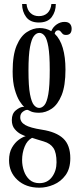

<svg xmlns="http://www.w3.org/2000/svg" viewBox="-20 -664 385 934"><path d="M171.5 249Q105.5 249 64.8 211.2Q24 173.5 24 116Q24 79 38.2 54.2Q52.5 29.5 71.5 15.8Q90.5 2 105 -1.5Q99 -3 82.5 -11Q66 -19 51.8 -35.8Q37.5 -52.5 37.5 -80Q37.5 -111 56.5 -126.8Q75.5 -142.5 90 -144Q96 -144.5 98 -144Q88.5 -151.5 75.2 -172.2Q62 -193 51.8 -228.8Q41.5 -264.5 41.5 -316.5Q41.5 -396.5 61 -442.5Q80.5 -488.5 110.8 -508Q141 -527.5 172.5 -527.5Q204.5 -527.5 229.5 -512.5Q237.5 -532.5 255.5 -545Q273.5 -557.5 293.5 -557.5Q312 -557.5 320.2 -548.2Q328.5 -539 328.5 -524.5Q328.5 -494 301 -494Q290 -494 284.5 -499.5Q279 -505 274.8 -510.8Q270.5 -516.5 262.5 -516.5Q249.5 -516.5 246 -500Q272.5 -475 285.5 -430.5Q298.5 -386 298.5 -325.5Q298.5 -247 279.8 -201Q261 -155 231.5 -135.2Q202 -115.5 170.5 -115.5Q146 -115.5 132.2 -121.2Q118.5 -127 116 -129Q114.5 -129.5 112 -129.5Q103 -129.5 90.8 -120.2Q78.5 -111 78.5 -93Q78.5 -70 102.5 -56Q126.5 -42 184.5 -33Q253 -22.5 287.5 9.5Q322 41.5 322 106Q322 156.5 299 188Q276 219.5 241.2 234.2Q206.5 249 171.5 249ZM170.5 -139Q184.5 -139 196.2 -152.8Q208 -166.5 215 -206Q222 -245.5 222 -323.5Q222 -397.5 215.2 -436.5Q208.5 -475.5 197 -489.8Q185.5 -504 171.5 -504Q157.5 -504 145.5 -489.5Q133.5 -475 126 -435.5Q118.5 -396 118.5 -321Q118.5 -244.5 126 -205.5Q133.5 -166.5 145.2 -152.8Q157 -139 170.5 -139ZM171.5 227Q210.5 227 232.8 197.2Q255 167.5 255 125.5Q255 79 240 56.2Q225 33.5 192.5 24Q174.5 19 158.8 13.8Q143 8.5 136 6.5Q112 19 99.8 49.5Q87.5 80 87.5 114.5Q87.5 142 96.5 168Q105.5 194 124 210.5Q142.5 227 171.5 227ZM169 -554.5Q127 -554.5 107.2 -581.2Q87.5 -608 87.5 -644.5H109Q112 -616 128 -600.8Q144 -585.5 169 -585.5Q195 -585.5 211 -600.8Q227 -616 230 -644.5H251.5Q251.5 -608 231.8 -581.2Q212 -554.5 169 -554.5Z"/></svg>

Font: Imbue 50pt
Style: Regular
Weight: 400
Designer: Tyler Finck
Foundry: Etcetera Type Company
Version: Version 1.102; ttfautohint (v1.8.3)